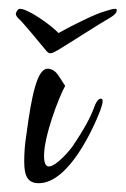

<svg xmlns="http://www.w3.org/2000/svg" viewBox="-20 -441 285 436"><path d="M242 -421C237 -421 229 -419 217 -415C206 -412 190 -405 169 -395C148 -385 129 -375 113 -366C94 -385 60 -408 44 -415C36 -419 30 -421 25 -421C22 -421 19 -418 17 -413C16 -412 16 -411 16 -410C16 -406 18 -403 22 -399C30 -393 79 -333 84 -327C85 -326 89 -320 94 -320C99 -320 106 -324 111 -327C122 -333 212 -391 227 -399C236 -404 242 -409 244 -413C245 -415 245 -417 245 -418C245 -420 244 -421 242 -421ZM68 -25C136 -25 192 -149 208 -191C211 -200 213 -206 213 -211C213 -215 212 -217 209 -217C203 -217 197 -208 191 -190C184 -172 170 -146 147 -112C141 -102 108 -63 91 -63C84 -63 80 -71 80 -87C80 -133 114 -221 128 -246C125 -251 120 -258 113 -269C106 -280 97 -285 88 -285C65 -285 52 -227 40 -136C36 -111 35 -91 35 -74C35 -41 43 -25 68 -25Z"/></svg>

Font: Comforter
Style: Regular
Weight: 400
Designer: Robert E. Leuschke
Foundry: Robert E. Leuschke
Version: Version 1.013; ttfautohint (v1.8.3)